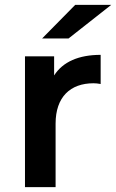

<svg xmlns="http://www.w3.org/2000/svg" viewBox="-20 -764 474 784"><path d="M434 -744H287L152 -607H260ZM201 -456V-534H82V0H207V-259C207 -368 267 -424 362 -424C371 -424 380 -423 391 -421V-540C302 -540 237 -512 201 -456Z"/></svg>

Font: Montserrat Lite SemiBold
Style: Regular
Weight: 600
Designer: Julieta Ulanovsky
Foundry: Julieta Ulanovsky
Version: Version 7.200;PS 007.200;hotconv 1.0.88;makeotf.lib2.5.64775